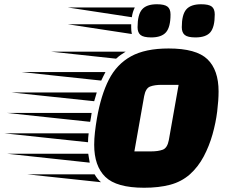

<svg xmlns="http://www.w3.org/2000/svg" viewBox="-236 -868 1071 903"><path d="M442 15Q312 15 259.5 -36Q207 -87 207 -187Q207 -215 210.5 -246Q214 -277 220 -312Q239 -421 276 -493.5Q313 -566 380 -603Q447 -640 557 -640Q687 -640 739.5 -589.5Q792 -539 792 -438Q792 -397 785.5 -344Q779 -291 763.5 -236Q748 -181 722 -132Q696 -83 657 -48Q617 -13 564 1Q511 15 442 15ZM310 -592 4 -625H355Q343 -618 332 -610Q321 -602 310 -592ZM240 -489 -134 -529H260Q255 -519 250 -509.5Q245 -500 240 -489ZM396 -156H475Q508 -156 529.5 -164Q551 -172 558 -209L604 -469H524Q491 -469 470 -461Q449 -453 442 -416ZM207 -392 -181 -433H219ZM188 -295 -205 -337H195L192 -317Q191 -311 190 -305.5Q189 -300 188 -295ZM178 -199 -216 -241H181Q178 -219 178 -199ZM186 -103 -203 -145H179Q181 -134 182.5 -123.5Q184 -113 186 -103ZM239 -11 -107 -48H209Q222 -25 239 -11ZM710 -848Q746 -848 760 -837Q774 -826 774 -800Q774 -741 753.5 -716.5Q733 -692 683 -692Q647 -692 633 -703.5Q619 -715 619 -740Q619 -799 640 -823.5Q661 -848 710 -848ZM502 -848Q537 -848 551.5 -837Q566 -826 566 -800Q566 -741 545 -716.5Q524 -692 475 -692Q439 -692 425 -703.5Q411 -715 411 -740Q411 -799 432 -823.5Q453 -848 502 -848ZM398 -833Q393 -823 389.5 -812Q386 -801 384 -787L82 -833ZM381 -740Q381 -722 384 -708L82 -754H381Z"/></svg>

Font: Faster One
Style: Regular
Weight: 400
Designer: Eduardo Rodriguez Tunni
Foundry: Eduardo Rodriguez Tunni
Version: Version 1.003; ttfautohint (v1.8.4.7-5d5b);gftools[0.9.23]